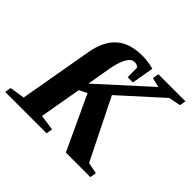

<svg xmlns="http://www.w3.org/2000/svg" viewBox="-161 -853 1041 1041"><g transform="rotate(45 359.5 -332.5)"><path d="M229 -49 319 -36 313 0H-4L2 -36L88 -49L162 -471Q179 -569 233 -617Q287 -665 383 -665Q426 -665 471 -653L449 -526H409L408 -599Q398 -611 378 -611Q329 -611 306 -486L283 -351L564 -606L509 -619L515 -655H723L716 -619L648 -606L417 -397L590 -49L655 -36L649 0H461L316 -311L271 -289Z"/></g></svg>

Font: Libra Serif Modern
Style: Bold Italic
Weight: 700
Italic angle: -12°
Designer: Stefan Peev, Context Ltd
Foundry: Stefan Peev, Context Ltd
Version: Version 1.000